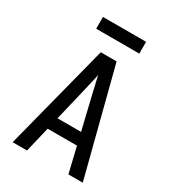

<svg xmlns="http://www.w3.org/2000/svg" viewBox="-219 -1041 1037 1157"><g transform="rotate(30 300.0 -463.0)"><path d="M56 0 245 -735H355L544 0H444L402 -176H198L156 0ZM382 -260 327 -490Q320 -519 313.5 -548.5Q307 -578 300 -608Q293 -578 286.5 -548.5Q280 -519 273 -490L218 -260ZM150 -844V-926H450V-844Z"/></g></svg>

Font: Iosevka Custom Medium Extended
Style: Regular
Weight: 500
Width: 7
Monospace: yes
Designer: Belleve Invis
Foundry: Belleve Invis
Version: Version 11.2.4; ttfautohint (v1.8.4)